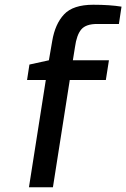

<svg xmlns="http://www.w3.org/2000/svg" viewBox="-20 -789 532 809"><path d="M173 -452H94L104 -517L186 -535L200 -616Q212 -688 250 -728.5Q288 -769 373 -769Q442 -769 492 -761L481 -688H389Q342 -688 322.5 -665Q303 -642 296 -591L287 -535H439L426 -452H274L203 0H102Z"/></svg>

Font: Exo Medium
Style: Italic
Weight: 500
Italic angle: -9°
Designer: Natanael Gama
Foundry: Natanael Gama
Version: Version 1.500; ttfautohint (v1.6)